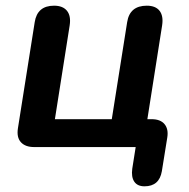

<svg xmlns="http://www.w3.org/2000/svg" viewBox="-20 -517 663 675"><path d="M488 138Q463 138 452 121.5Q441 105 445 76L457 0H100Q69 0 53.5 -17Q38 -34 43 -66L102 -439Q111 -497 170 -497Q201 -497 215.5 -479Q230 -461 225 -428L173 -98H373L427 -439Q436 -497 496 -497Q527 -497 541 -479Q555 -461 550 -428L494 -72L467 -98H513Q544 -98 558.5 -80.5Q573 -63 568 -33L549 85Q540 138 488 138Z"/></svg>

Font: Nunito Variable Extra Light
Style: Italic
Weight: 200
Italic angle: -9°
Designer: Vernon Adams
Foundry: Vernon Adams
Version: Version 3.602